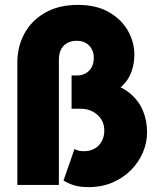

<svg xmlns="http://www.w3.org/2000/svg" viewBox="-20 -757 638 786"><path d="M342 9Q308 9 284.5 2Q261 -5 240 -18L285 -147Q292 -143 301 -140.5Q310 -138 323 -138Q348 -138 367 -148.5Q386 -159 396.5 -178.5Q407 -198 407 -223Q407 -249 394.5 -268.5Q382 -288 360 -300Q338 -312 309 -312H273V-448H295Q315 -448 331 -457Q347 -466 355.5 -482.5Q364 -499 364 -520Q364 -540 355.5 -556Q347 -572 331.5 -581Q316 -590 294 -590Q261 -590 241 -570Q221 -550 221 -511V0H51V-501Q51 -567 80.5 -620.5Q110 -674 165.5 -705.5Q221 -737 299 -737Q374 -737 425.5 -707.5Q477 -678 503.5 -631.5Q530 -585 530 -534Q530 -484 509.5 -444Q489 -404 444 -380L430 -417Q482 -401 515.5 -372Q549 -343 565.5 -303Q582 -263 582 -215Q582 -173 565 -133Q548 -93 516.5 -61Q485 -29 441 -10Q397 9 342 9Z"/></svg>

Font: Outfit ExtraBold
Style: Regular
Weight: 800
Designer: Rodrigo Fuenzalida
Foundry: fragTYPE
Version: Version 1.100;gftools[0.9.27]